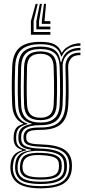

<svg xmlns="http://www.w3.org/2000/svg" viewBox="-20 -829 448 1017"><path d="M195.3 168.5Q117.5 168.5 78.6 144.1Q39.7 119.6 35.3 68.1Q34.7 61.1 35 53.9Q35.4 46.6 36.1 39.2Q39 10 53.8 -7.4Q68.6 -24.8 96.6 -32.5V-35.9Q75.5 -42.2 65.1 -54.1Q54.6 -66 52.6 -87.3Q52.2 -92.3 52.2 -98.5Q52.2 -104.8 52.6 -109.9Q54.1 -133.9 64.8 -149.2Q75.5 -164.6 102.2 -172V-175.4Q79 -183.4 63 -208Q47 -232.5 44.8 -272Q43.6 -295.9 43 -320.1Q42.4 -344.4 42.4 -369.5Q42.4 -394.6 43 -420.9Q43.6 -447.1 44.6 -474.8Q47.5 -545.8 83.3 -576.6Q119 -607.4 194.3 -607.4Q244.7 -607.4 270.3 -593.1Q295.9 -578.9 305.4 -550.7H308.8Q318.3 -568 335.1 -579Q351.9 -590 371.1 -595.2Q390.3 -600.4 406 -600V-586.9Q365.9 -587.3 341 -571.1Q316.2 -554.9 307.5 -530.3H303.6Q295.6 -563.1 270.6 -578.9Q245.6 -594.8 194.3 -594.8Q127.6 -594.8 95.2 -567.1Q62.9 -539.4 60.4 -475.3Q59 -437.1 58.4 -403.9Q57.8 -370.6 58.3 -338.9Q58.8 -307.3 60.4 -273.4Q62.6 -229.7 79.9 -206Q97.1 -182.4 125.1 -175V-171.6Q93.4 -164 80.4 -149.7Q67.5 -135.5 65.9 -110.1Q65.6 -104.1 65.6 -98.5Q65.6 -92.9 66 -87Q67.6 -65.9 78.7 -54.9Q89.8 -43.9 118.4 -36.1V-32.5Q84.1 -25.2 68.6 -8.6Q53.2 8 49.7 39.2Q48.6 47.2 47.9 53Q47.3 58.8 48.2 68.1Q52.8 113.7 86.7 135.3Q120.5 157 195.3 157Q271.9 157 306.9 134.9Q341.9 112.9 346.5 64Q347.4 55 347.3 48.4Q347.2 41.8 346 32.9Q341.2 -9.8 306.7 -29.5Q272.2 -49.2 197.8 -51.6Q165.5 -52.8 146.2 -56.6Q126.8 -60.4 117.5 -67.8Q108.3 -75.2 106 -86.9Q105.1 -91.4 104.7 -98.9Q104.4 -106.5 104.9 -110.3Q108.6 -135.7 128.5 -144.9Q148.4 -154.1 194.5 -153.8Q264.5 -153.4 294.1 -183.8Q323.7 -214.2 326.7 -273.8Q328.4 -310.2 328.7 -339.2Q329 -368.2 328.4 -399.6Q327.9 -431 326.6 -474.3Q325.8 -508.3 346.2 -529.7Q366.6 -551 406 -550V-537.1Q371.5 -537.7 355.8 -519Q340.2 -500.3 341 -471.5Q342 -436.2 342.8 -405.2Q343.5 -374.2 343.5 -342.4Q343.4 -310.7 341.5 -273.3Q337.9 -202.7 303.2 -171.9Q268.5 -141.1 194.3 -141.1Q168.4 -141.1 152.3 -138.4Q136.2 -135.7 128.3 -128.6Q120.4 -121.5 119 -108.1Q118.9 -106.8 118.8 -100.5Q118.8 -94.2 119.4 -91.1Q121.4 -81.2 129.3 -75.7Q137.1 -70.1 153.7 -67.5Q170.2 -65 198 -64.1Q278.9 -61.7 317.6 -38.6Q356.4 -15.5 360.4 33.4Q361 41.7 361.1 49.1Q361.2 56.6 360.6 64.1Q356.3 118 317.1 143.3Q277.8 168.5 195.3 168.5ZM195.3 133.6Q240.1 133.6 266.8 125.5Q293.6 117.4 306 102.2Q318.4 86.9 319.6 65.5Q320.2 55.2 320.1 48.6Q319.9 42 318.9 33.1Q316.9 13.7 304.4 0.5Q292 -12.7 266 -20.2Q240 -27.7 197.2 -29.7Q136.8 -32.6 108.5 -16.2Q80.2 0.2 74.5 39.6Q73.4 46.7 73 53.3Q72.6 60 73.6 69.1Q77.3 103.7 106.3 118.7Q135.4 133.6 195.3 133.6ZM195.3 122.4Q139.8 122.4 114.4 109.8Q89.1 97.1 85.9 68.1Q85.2 61.1 85.5 54.5Q85.9 47.8 87.3 38.9Q92.2 2.9 118.9 -9.2Q145.5 -21.3 198.9 -19.4Q234.1 -18.3 257.2 -12.3Q280.2 -6.4 292 4.8Q303.9 15.9 305.9 33.2Q307.3 44 307.2 50.3Q307.1 56.6 306.2 64.3Q303.2 95.3 277.3 108.9Q251.5 122.4 195.3 122.4ZM195.3 110.5Q227.4 110.5 247.9 106Q268.4 101.5 278.9 91.2Q289.4 80.9 291.4 64.1Q292.5 56.2 292.6 48.7Q292.6 41.2 291.1 33.2Q289.4 20.3 279.6 11.9Q269.8 3.5 249.7 -1.2Q229.6 -5.8 197.4 -7.4Q148.8 -9.9 126.6 1.8Q104.4 13.6 100.7 39.1Q99 46.1 99 54Q98.9 61.9 99.9 68.1Q102.5 89.8 124.6 100.2Q146.6 110.5 195.3 110.5ZM195.3 145.8Q126.5 145.8 95.3 127.6Q64.2 109.4 60.3 68Q59.7 59.8 59.9 53.5Q60.2 47.3 61.2 39.1Q64.5 6.4 83.5 -10.4Q102.5 -27.2 143.6 -32.8V-36.3Q111.3 -40.5 96.1 -52.3Q80.8 -64.1 77.9 -87Q77.3 -93 77.2 -98.8Q77.2 -104.7 77.6 -110.2Q79.1 -137.4 96.3 -152Q113.5 -166.6 147.5 -171.9V-174.9Q114.9 -181.9 96.6 -205.5Q78.2 -229.2 76 -274.5Q74.6 -304 74.1 -335.8Q73.7 -367.5 74.3 -402Q74.9 -436.6 76.1 -474.4Q78.4 -532.8 107.3 -557.5Q136.2 -582.2 194.3 -582.2Q246 -582.2 270.8 -562.9Q295.6 -543.6 301.2 -499.8H304.6Q310.7 -524.4 323.3 -541.1Q335.9 -557.8 356.4 -566.5Q376.9 -575.2 406 -575.5V-562.4Q360.4 -563.2 335.5 -538.5Q310.5 -513.7 311.9 -475.4Q313.1 -439.6 313.4 -405.2Q313.7 -370.8 313.4 -338.2Q313 -305.7 311.6 -275Q308.7 -217.5 280.6 -191.6Q252.6 -165.6 194.1 -166Q165.5 -166.3 143.3 -161.2Q121.1 -156.1 107.9 -144.4Q94.8 -132.7 92.4 -112.6Q91.7 -106.4 91.9 -98.9Q92 -91.5 92.5 -87.6Q96.1 -61.3 121.7 -52.4Q147.2 -43.5 197.6 -41.9Q241.1 -40.5 270.4 -32.3Q299.7 -24.2 315.3 -8.3Q331 7.7 333.7 32.8Q334.5 40 334.7 47.9Q334.9 55.7 334.2 64.1Q330.4 109.3 295.8 127.5Q261.2 145.8 195.3 145.8ZM194.3 -179.9Q243.8 -179.9 268.8 -202.2Q293.8 -224.5 296.1 -274.8Q297.8 -307.8 298.1 -339.4Q298.3 -371.1 297.8 -404.3Q297.3 -437.6 295.9 -475.2Q293.9 -526.7 268.6 -548Q243.2 -569.3 194.3 -569.3Q140.1 -569.3 116.8 -545.7Q93.5 -522.2 91.9 -473.9Q90.2 -416.5 90.1 -371.4Q90 -326.2 91.9 -273Q93.9 -224.5 119.1 -202.2Q144.4 -179.9 194.3 -179.9ZM194.3 -192.6Q150.2 -192.6 129.6 -212.8Q109 -233 107.5 -275.2Q105.8 -322.9 105.9 -370.5Q106 -418.1 107.5 -473.1Q109 -517.8 130 -537.3Q151 -556.7 194.3 -556.7Q236.5 -556.7 257.5 -537.5Q278.4 -518.4 280 -475.3Q281.4 -437 282 -403.5Q282.5 -370.1 282.1 -338.8Q281.7 -307.5 280.3 -275.7Q278.3 -231.9 257.2 -212.3Q236 -192.6 194.3 -192.6ZM194.3 -205.2Q227.4 -205.2 245.1 -222Q262.8 -238.7 264.5 -276.7Q265.9 -306.2 266.3 -337.2Q266.6 -368.2 266.1 -402.3Q265.6 -436.5 264.2 -474.9Q262.9 -512.8 244.7 -528.4Q226.6 -544.1 194.3 -544.1Q160.3 -544.1 142.3 -527.9Q124.3 -511.6 123.1 -472.5Q121.7 -421.5 121.4 -373.4Q121.2 -325.3 123.1 -275.8Q124.7 -238.8 142.2 -222Q159.6 -205.2 194.3 -205.2ZM179.9 -808.6 158.1 -717.1V-659.4H246.7V-645H143.7V-717.1L168.9 -808.6ZM223.9 -808.6 215.7 -717.1H246.7V-702.7H201.3V-717.1L212.9 -808.6ZM201.9 -808.6 186.9 -717.1V-688.2H246.7V-673.8H172.5V-717.1L190.9 -808.6Z"/></svg>

Font: Big Shoulders Inline Text Thin
Style: Regular
Weight: 100
Designer: Patric King
Foundry: XO Type Co
Version: Version 2.002